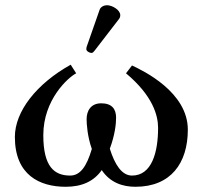

<svg xmlns="http://www.w3.org/2000/svg" viewBox="-20 -704 776 736"><path d="M700 -207C700 -351 529 -433 486 -453L463 -423C566 -337 586 -261 586 -214C586 -120 562 -31 486 -31C447 -31 420 -73 401 -134C421 -188 425 -230 425 -253C425 -286 409 -308 368 -308C328 -308 312 -279 312 -247C312 -229 315 -181 332 -133C312 -65 287 -31 249 -31C188 -31 146 -65 146 -186C146 -322 241 -407 272 -423L251 -456C120 -383 37 -277 37 -179C37 -33 132 12 232 12C294 12 340 -9 370 -52C402 -4 450 12 499 12C635 12 700 -79 700 -207ZM390 -684C379 -684 366 -678 362 -667L312 -524C311 -521 311 -516 311 -515C311 -508 323 -501 331 -501C335 -501 339 -505 342 -509L436 -631C440 -636 441 -641 441 -646C441 -666 410 -684 390 -684Z"/></svg>

Font: Libertinus Serif Semibold
Style: Regular
Weight: 600
Designer: Philipp H. Poll, Khaled Hosny
Foundry: Caleb Maclennan
Version: Version 7.050;RELEASE